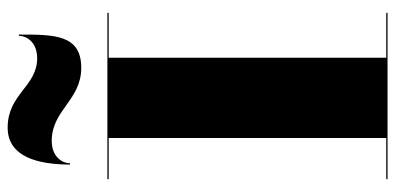

<svg xmlns="http://www.w3.org/2000/svg" viewBox="-292 -766 1057 514"><g transform="rotate(-90 237.0 -508.5)"><path d="M117.5 -899C200 -899 226 -820 313 -820C402 -820 402 -892 402 -987H398.5C398.5 -965 380.5 -938 338.5 -938C263 -938 243 -1017 153 -1017C74 -1017 54 -935 54 -850H57.5C57.5 -872 75.5 -899 117.5 -899ZM15 -3.5V0H460V-3.5H340V-746.5H460V-750H15V-746.5H125V-3.5Z"/></g></svg>

Font: Bodoni* 48pt Fatface
Style: Regular
Weight: 900
Version: Version 2.3